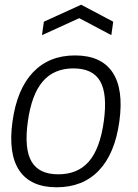

<svg xmlns="http://www.w3.org/2000/svg" viewBox="-20 -785 587 814"><path d="M166 -693 324 -765 460 -693 452 -636 316 -708 158 -636ZM220 9Q110 9 62 -62Q14 -133 33 -270Q52 -407 120 -478.5Q188 -550 298 -550Q409 -550 457 -478.5Q505 -407 486 -270Q467 -133 399 -62Q331 9 220 9ZM227 -46Q310 -46 357 -100.5Q404 -155 420 -270Q436 -385 405 -440Q374 -495 291 -495Q209 -495 161.5 -440Q114 -385 98 -270Q82 -155 113.5 -100.5Q145 -46 227 -46Z"/></svg>

Font: Plata Sans Light
Style: Italic
Weight: 300
Italic angle: -8°
Designer: Pablo Impallari, Andres Torresi, & Cristiano Sobral
Foundry: Pablo Impallari, Andres Torresi, & Cristiano Sobral
Version: Version 1.00;December 28, 2019;FontCreator 12.0.0.2547 64-bi